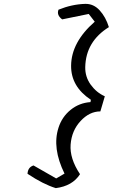

<svg xmlns="http://www.w3.org/2000/svg" viewBox="-20 -881 689 991"><path d="M420 -535Q419 -484 448.5 -443.5Q478 -403 521 -384L498 -306Q442 -306 396 -256.5Q350 -207 344.5 -135Q339 -63 393 18Q354 79 268 90Q203 70 122 16Q124 -18 153 -27L270 40L313 15Q248 -117 282 -222Q300 -278 344.5 -314Q389 -350 447 -354L449 -366Q346 -434 347 -542Q348 -663 469 -769L438 -809L301 -781Q271 -803 282 -831Q351 -859 420 -861Q463 -862 494.5 -827.5Q526 -793 542 -741Q423 -667 420 -535Z"/></svg>

Font: Tillana
Style: Regular
Weight: 400
Designer: Lipi Raval (Devanagari, Latin), Jonny Pinhorn (Latin)
Foundry: Indian Type Foundry
Version: Version 2.002;PS 1.0;hotconv 1.0.79;makeotf.lib2.5.61930; tt